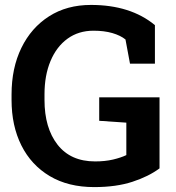

<svg xmlns="http://www.w3.org/2000/svg" viewBox="-20 -741 707 771"><path d="M358.4 10.3Q253.9 10.3 179.7 -33.9Q105.5 -78.1 65.9 -157Q26.4 -235.8 26.4 -339.8V-361.3Q26.4 -467.8 65.9 -548.8Q105.5 -629.9 177 -675.5Q248.5 -721.2 345.2 -721.2Q503.9 -721.2 602.1 -640.1V-485.4H502L483.9 -582.5Q463.9 -598.6 431.2 -608.2Q398.4 -617.7 355.5 -617.7Q295.4 -617.7 251.2 -585.7Q207 -553.7 182.9 -496.1Q158.7 -438.5 158.7 -362.3V-339.8Q158.7 -227.1 211.2 -159.9Q263.7 -92.8 361.8 -92.8Q401.9 -92.8 433.8 -100.3Q465.8 -107.9 487.3 -118.2V-248.5L378.4 -255.9V-350.1H620.6V-64.9Q576.7 -32.2 511.7 -11Q446.8 10.3 358.4 10.3Z"/></svg>

Font: Roboto Slab SemiBold
Style: Regular
Weight: 600
Designer: Google
Version: Version 2.001; ttfautohint (v1.8.3)